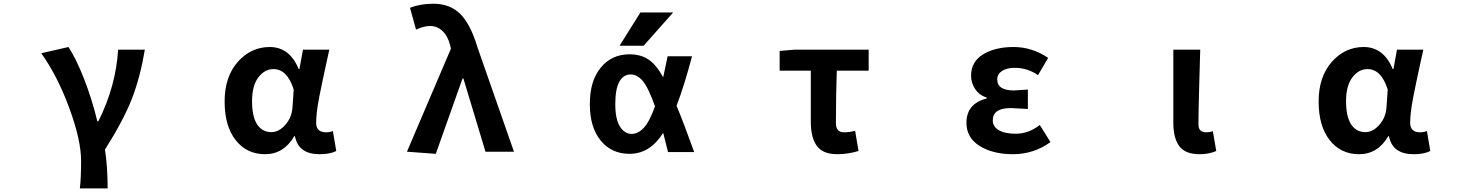

<svg xmlns="http://www.w3.org/2000/svg" viewBox="-20 -832 8040 1053"><path d="M570.3 201.2H418Q424.8 145.5 424.8 50.8Q424.8 -64.5 359.4 -241.2Q293.9 -418 206.1 -540L355.5 -574.2Q397.5 -510.7 441.4 -398.4Q485.4 -286.1 513.7 -167H519.5Q615.2 -357.4 627.9 -559.6H774.4Q749 -408.2 703.6 -291Q658.2 -173.8 555.7 -11.7Q570.3 83 570.3 201.2Z M1433.6 13.7Q1333 13.7 1272.5 -63.5Q1211.9 -140.6 1211.9 -275.4Q1211.9 -411.1 1284.2 -492.7Q1356.4 -574.2 1459 -574.2Q1568.4 -574.2 1618.2 -453.1H1622.1L1641.6 -559.6H1786.1Q1782.2 -543.9 1768.1 -478Q1753.9 -412.1 1747.6 -382.3Q1741.2 -352.5 1731.4 -302.7Q1721.7 -252.9 1717.8 -218.3Q1713.9 -183.6 1713.9 -158.2Q1713.9 -106.4 1768.6 -106.4Q1788.1 -106.4 1805.7 -113.3L1824.2 -3.9Q1791 13.7 1733.4 13.7Q1616.2 13.7 1597.7 -85H1593.8Q1536.1 13.7 1433.6 13.7ZM1467.8 -107.4Q1509.8 -107.4 1544.9 -147.5Q1580.1 -187.5 1584 -242.2L1590.8 -340.8Q1555.7 -453.1 1479.5 -453.1Q1431.6 -453.1 1397 -407.7Q1362.3 -362.3 1362.3 -277.3Q1362.3 -192.4 1390.1 -149.9Q1418 -107.4 1467.8 -107.4Z M2370.1 11.7 2211.9 0 2453.1 -565.4 2449.2 -582Q2436.5 -633.8 2407.2 -661.6Q2377.9 -689.5 2338.9 -689.5Q2305.7 -689.5 2261.7 -669.9L2228.5 -789.1Q2284.2 -811.5 2356.4 -811.5Q2448.2 -811.5 2504.4 -755.4Q2560.5 -699.2 2597.7 -575.2L2798.8 0H2642.6L2521.5 -401.4H2516.6Z M3572.3 -249Q3535.2 -352.5 3504.9 -388.2Q3474.6 -423.8 3438.5 -423.8Q3399.4 -423.8 3377 -384.3Q3354.5 -344.7 3354.5 -260.7Q3354.5 -178.7 3379.9 -138.2Q3405.3 -97.7 3444.3 -97.7Q3479.5 -97.7 3510.7 -130.9Q3542 -164.1 3572.3 -249ZM3690.4 -252Q3730.5 -156.2 3787.1 2H3643.6Q3620.1 -88.9 3617.2 -103.5Q3544.9 11.7 3432.6 11.7Q3334 11.7 3274.4 -61Q3214.8 -133.8 3214.8 -261.2Q3214.8 -388.7 3274.9 -461.4Q3335 -534.2 3432.6 -534.2Q3493.2 -534.2 3535.6 -506.3Q3578.1 -478.5 3617.2 -408.2Q3631.8 -473.6 3641.6 -523.4H3775.4Q3731.4 -357.4 3690.4 -252ZM3492.2 -763.7H3671.9L3509.8 -581.1H3377.9Z M4571.3 13.7Q4493.2 13.7 4460 -31.7Q4426.8 -77.1 4426.8 -164.1V-444.3H4255.9V-552.7L4337.9 -559.6H4744.1V-444.3H4569.3Q4564.5 -312.5 4564.5 -157.2Q4564.5 -106.4 4608.4 -106.4Q4637.7 -106.4 4669.9 -114.3L4688.5 -3.9Q4630.9 13.7 4571.3 13.7Z M5535.2 13.7Q5424.8 13.7 5352.5 -31.7Q5280.3 -77.1 5280.3 -158.2Q5280.3 -263.7 5391.6 -292V-296.9Q5350.6 -309.6 5328.1 -343.8Q5305.7 -377.9 5305.7 -416Q5305.7 -494.1 5372.1 -534.2Q5438.5 -574.2 5538.1 -574.2Q5640.6 -574.2 5728.5 -514.6L5672.9 -419.9Q5615.2 -460 5544.9 -460Q5502 -460 5475.6 -442.9Q5449.2 -425.8 5449.2 -396.5Q5449.2 -335.9 5541 -335.9Q5550.8 -335.9 5617.2 -340.8V-234.4Q5537.1 -239.3 5523.4 -239.3Q5424.8 -239.3 5424.8 -171.9Q5424.8 -137.7 5457.5 -118.2Q5490.2 -98.6 5550.8 -98.6Q5621.1 -98.6 5682.6 -146.5L5741.2 -52.7Q5649.4 13.7 5535.2 13.7Z M6559.6 13.7Q6480.5 13.7 6447.8 -30.3Q6415 -74.2 6415 -159.2V-559.6H6562.5Q6561.5 -524.4 6557.1 -369.1Q6552.7 -213.9 6552.7 -152.3Q6552.7 -127 6563.5 -116.7Q6574.2 -106.4 6597.7 -106.4Q6614.3 -106.4 6631.8 -112.3L6650.4 -3.9Q6610.4 13.7 6559.6 13.7Z M7433.6 13.7Q7333 13.7 7272.5 -63.5Q7211.9 -140.6 7211.9 -275.4Q7211.9 -411.1 7284.2 -492.7Q7356.4 -574.2 7459 -574.2Q7568.4 -574.2 7618.2 -453.1H7622.1L7641.6 -559.6H7786.1Q7782.2 -543.9 7768.1 -478Q7753.9 -412.1 7747.6 -382.3Q7741.2 -352.5 7731.4 -302.7Q7721.7 -252.9 7717.8 -218.3Q7713.9 -183.6 7713.9 -158.2Q7713.9 -106.4 7768.6 -106.4Q7788.1 -106.4 7805.7 -113.3L7824.2 -3.9Q7791 13.7 7733.4 13.7Q7616.2 13.7 7597.7 -85H7593.8Q7536.1 13.7 7433.6 13.7ZM7467.8 -107.4Q7509.8 -107.4 7544.9 -147.5Q7580.1 -187.5 7584 -242.2L7590.8 -340.8Q7555.7 -453.1 7479.5 -453.1Q7431.6 -453.1 7397 -407.7Q7362.3 -362.3 7362.3 -277.3Q7362.3 -192.4 7390.1 -149.9Q7418 -107.4 7467.8 -107.4Z"/></svg>

Font: GenEi Gothic M Regular
Style: Bold
Weight: 700
Designer: o_tamon (Modified); [Source Han Sans]
Ryoko NISHIZUKA  (kana & ideographs); Paul D. Hunt (Latin, Greek & Cyrillic); Wenl
Version: Version 1.1a;Original Version 1.004